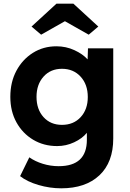

<svg xmlns="http://www.w3.org/2000/svg" viewBox="-20 -791 703 1041"><path d="M312 230Q250 230 188.5 212Q127 194 89 164L139 62Q170 84 212 97Q254 110 298 110Q451 110 451 -33V-71Q426 -40 382 -19.5Q338 1 290 1Q217 1 159.5 -33.5Q102 -68 69 -128Q36 -188 36 -266Q36 -346 69 -407.5Q102 -469 158.5 -504.5Q215 -540 286 -540Q338 -540 383.5 -519Q429 -498 455 -469L457 -529H594V-40Q594 89 519 159.5Q444 230 312 230ZM316 -114Q379 -114 417.5 -156Q456 -198 456 -265Q456 -333 417 -375.5Q378 -418 316 -418Q254 -418 216 -375.5Q178 -333 178 -266Q178 -198 216 -156Q254 -114 316 -114ZM203 -603 151 -647 286 -771H378L513 -647L461 -603L332 -676Z"/></svg>

Font: Readex Pro SemiBold
Style: Regular
Weight: 600
Designer: Bonnie Shaver-Troup, Thomas Jockin
Foundry: Lexend
Version: Version 1.204; ttfautohint (v1.8.4.7-5d5b)